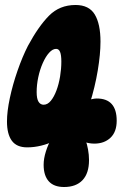

<svg xmlns="http://www.w3.org/2000/svg" viewBox="-20 -732 496 770"><path d="M237 18Q196 18 175.5 -5Q155 -28 155 -71Q155 -96 164 -124.5Q173 -153 188 -180L194 -166Q174 -155 145.5 -148Q117 -141 89 -141Q47 -141 27.5 -167.5Q8 -194 8 -245Q8 -285 19.5 -339Q31 -393 50.5 -449Q70 -505 92 -548Q134 -626 176.5 -669Q219 -712 283 -712Q337 -712 360 -674Q383 -636 383 -565Q383 -515 372 -449Q361 -383 340 -316L327 -327Q337 -332 348.5 -334.5Q360 -337 368 -337Q448 -337 448 -248Q448 -203 423 -179.5Q398 -156 358 -156Q346 -156 334 -158.5Q322 -161 313 -165L323 -170Q329 -155 333 -133Q337 -111 337 -90Q337 -37 311 -9.5Q285 18 237 18ZM155 -312Q171 -312 184 -328Q197 -344 206.5 -369.5Q216 -395 221 -425.5Q226 -456 226 -485Q226 -511 221 -523.5Q216 -536 205 -536Q191 -536 177 -520.5Q163 -505 151.5 -479Q140 -453 133.5 -422.5Q127 -392 127 -363Q127 -336 134.5 -324Q142 -312 155 -312Z"/></svg>

Font: DynaPuff Condensed SemiBold
Style: Regular
Weight: 600
Width: 3
Designer: Toshi Omagari, Jennifer Daniel
Foundry: Google Fonts
Version: Version 2.000